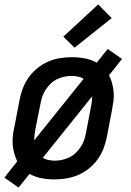

<svg xmlns="http://www.w3.org/2000/svg" viewBox="-23 -801 593 870"><path d="M61 49 -3 4 55 -70Q47 -87 41.5 -106.5Q36 -126 34.5 -146Q33 -166 35.5 -187.5Q38 -209 43 -230L66 -350Q71 -376 81 -402Q91 -428 107.5 -451Q124 -474 147 -492.5Q170 -511 195.5 -522Q221 -533 248.5 -537.5Q276 -542 302 -542Q332 -542 361.5 -536.5Q391 -531 415 -517L465 -579L530 -534L471 -460Q480 -443 485 -423.5Q490 -404 492 -384Q494 -364 491 -342.5Q488 -321 484 -300L461 -180Q456 -154 446 -128Q436 -102 419.5 -79Q403 -56 380 -37.5Q357 -19 331 -8Q305 3 277.5 7.5Q250 12 224 12Q194 12 165 6.5Q136 1 111 -13ZM132 -165 356 -444Q344 -451 330 -454Q316 -457 301 -457Q285 -457 268.5 -453.5Q252 -450 236 -442.5Q220 -435 207.5 -423Q195 -411 185 -396Q175 -381 169.5 -365.5Q164 -350 161 -334L137 -214Q135 -201 133.5 -189Q132 -177 132 -165ZM226 -73Q242 -73 258 -76.5Q274 -80 290 -87.5Q306 -95 319 -107Q332 -119 342 -134Q352 -149 357.5 -164.5Q363 -180 366 -196L389 -316Q392 -329 393 -341Q394 -353 395 -365L171 -86Q182 -79 196.5 -76Q211 -73 226 -73ZM315 -585 264 -635 422 -781 483 -719Z"/></svg>

Font: Lode Dark
Style: Bold Italic
Weight: 700
Italic angle: -11°
Monospace: yes
Designer: Belleve Invis
Foundry: Belleve Invis
Version: Version 29.2.0; ttfautohint (v1.8.3)